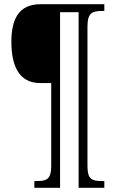

<svg xmlns="http://www.w3.org/2000/svg" viewBox="-20 -780 554 911"><path d="M143 111H265V-722H353V111H475V79H464C416 79 395 71 395 8V-655C395 -720 419 -728 465 -728H475V-760H172C69 -760 34 -689 34 -582C34 -478 64 -386 170 -386H223V8C223 71 201 79 154 79H143Z"/></svg>

Font: Noto Serif Sinhala Condensed Light
Style: Regular
Weight: 300
Width: 3
Designer: Jelle Bosma - Monotype Design Team
Foundry: Monotype Imaging Inc.
Version: Version 2.007